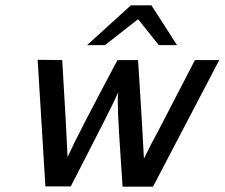

<svg xmlns="http://www.w3.org/2000/svg" viewBox="-20 -696 841 719"><path d="M306 -527 470 -676H547L643 -527H575L497 -624L373 -527ZM121 -472 213 -471Q229 -207 233 -108Q270 -190 420 -471H497Q513 -224 519 -102L549 -162Q567 -195 568 -197L710 -471H801L553 3H439Q436 -41 432 -103Q428 -165 426 -195.5Q424 -226 422.5 -261.5Q421 -297 421 -317.5Q421 -338 423 -351Q413 -327 373 -248Q333 -169 290 -85.5Q247 -2 245 2H150Z"/></svg>

Font: Coval
Style: Italic
Weight: 400
Foundry: Context Ltd
Version: Version 001.000